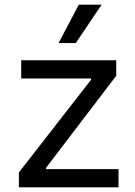

<svg xmlns="http://www.w3.org/2000/svg" viewBox="-20 -804 581 824"><path d="M488.6 0H61.1V-63.9L370.7 -461.6V-467.3H71V-545.5H478.7V-478.7L177.6 -83.8V-78.1H488.6ZM305.4 -619.3H231.5L318.2 -784.1H416.2Z"/></svg>

Font: Linik Sans
Style: Regular
Weight: 400
Designer: Rasmus Andersson (font), Marc Monis (original base), Kil Hyung-jin (Pretendard portions), Cristiano Sobral (main changes
Foundry: rsms
Version: Version 3.018;May 31, 2022;FontCreator 14.0.0.2814 64-bit; t